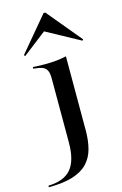

<svg xmlns="http://www.w3.org/2000/svg" viewBox="-181 -723 620 972"><g transform="rotate(-15 129.5 -236.5)"><path d="M105.6 -207.3V-337.9Q105.6 -372.6 91.9 -387.5Q78.2 -402.4 41.9 -405.6L28.2 -407.3V-416.1Q50 -414.5 63.3 -414.1Q76.6 -413.7 91.9 -413.7Q124.2 -413.7 152 -416.5Q179.8 -419.4 204 -425V-416.1V-207.3ZM-50.8 192.7V184.7Q32.3 182.3 69 137.9Q105.6 93.5 105.6 0.8V-207.3H204V-36.3Q204 16.1 192.7 58.9Q181.5 101.6 153.2 131.5Q125 161.3 75.4 177Q25.8 192.7 -50.8 192.7ZM5.6 -479.8 0 -485.5 151.6 -666.1H160.5L310.5 -485.5L305.6 -479.8L108.9 -587.1L145.2 -587.9Z"/></g></svg>

Font: Playfair 144pt SemiExpanded SemiBold
Style: Regular
Weight: 600
Width: 6
Designer: Claus Eggers Sørensen
Foundry: Claus Eggers Sørensen
Version: Version 2.203